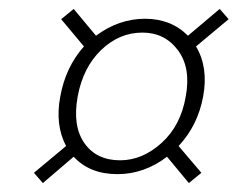

<svg xmlns="http://www.w3.org/2000/svg" viewBox="-20 -593 554 430"><path d="M396 -377Q408 -441 378.5 -480.5Q349 -520 299 -520Q247 -520 206.5 -481Q166 -442 154 -377Q142 -311 169 -272.5Q196 -234 249 -234Q299 -234 342 -273Q385 -312 396 -377ZM403 -183 354 -242Q303 -203 243 -203Q181 -203 145 -242L76 -183L56 -206L128 -266Q103 -313 115 -377Q127 -443 168 -489L117 -550L145 -573L195 -513Q246 -551 305 -551Q363 -551 401 -513L472 -573L492 -550L419 -489Q447 -442 435 -377Q423 -312 380 -266L431 -206Z"/></svg>

Font: Poppins ExtraLight
Style: Italic
Weight: 275
Italic angle: -10°
Designer: Ninad Kale (Devanagari), Jonny Pinhorn (Latin)
Foundry: Indian Type Foundry
Version: Version 3.200;PS 1.000;hotconv 16.6.54;makeotf.lib2.5.65590